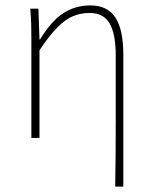

<svg xmlns="http://www.w3.org/2000/svg" viewBox="-20 -510 564 710"><path d="M406 180Q407 120 407.5 59.5Q408 -1 408 -62Q408 -123 408 -183.5Q408 -244 408 -304Q408 -384 385.5 -423Q363 -462 312 -462Q278 -462 249.5 -450Q221 -438 191.5 -408Q162 -378 126 -324V0H96V-360Q96 -389 95.5 -415.5Q95 -442 92 -478H122L126 -364H128Q170 -433 214.5 -461.5Q259 -490 314 -490Q377 -490 406.5 -445.5Q436 -401 436 -308V180Z"/></svg>

Font: Source Sans 3 VF
Style: Regular
Weight: 200
Designer: Paul D. Hunt
Foundry: Adobe
Version: Version 3.046;hotconv 1.0.118;makeotfexe 2.5.65603